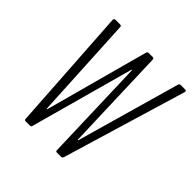

<svg xmlns="http://www.w3.org/2000/svg" viewBox="-184 -846 993 993"><g transform="rotate(45 312.0 -350.0)"><path d="M139 -9 95 -689Q95 -694 98 -697Q101 -700 105 -700H139Q149 -700 149 -691L179 -124Q180 -122 181 -122Q182 -122 183 -124L337 -691Q340 -700 348 -700H378Q386 -700 387 -691L406 -124Q407 -122 408 -122Q409 -122 410 -124L571 -691Q574 -700 582 -700H616Q620 -700 622.5 -697Q625 -694 623 -689L419 -9Q416 0 407 0H376Q368 0 368 -9L350 -575Q349 -577 348 -577Q347 -577 346 -575L190 -9Q189 0 179 0H148Q139 0 139 -9Z"/></g></svg>

Font: Barlow Condensed Light
Style: Italic
Weight: 300
Width: 3
Italic angle: -7°
Designer: Jeremy Tribby
Foundry: Tribby Type
Version: Version 1.408